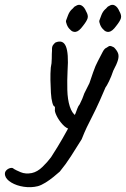

<svg xmlns="http://www.w3.org/2000/svg" viewBox="-75 -564 518 790"><path d="M81 202Q53 209 23 204.5Q-7 200 -28.5 187Q-50 174 -54 158Q-57 146 -50 138Q-43 130 -33 127.5Q-23 125 -18 131Q-10 136 10 144.5Q30 153 56 148Q79 143 100 122.5Q121 102 135 83Q143 71 162 40Q181 9 201.5 -28.5Q222 -66 236 -98Q239 -106 243 -117Q247 -128 253 -135Q259 -147 263.5 -157.5Q268 -168 269 -172Q270 -177 278 -192Q286 -207 293 -222Q298 -237 308 -266Q318 -295 328 -313Q340 -336 347.5 -350.5Q355 -365 364 -368Q373 -375 378 -375Q383 -375 394 -369Q406 -357 410.5 -345.5Q415 -334 410.5 -317.5Q406 -301 391 -273Q383 -249 373.5 -229.5Q364 -210 359 -204Q354 -192 347.5 -177.5Q341 -163 336 -151Q318 -111 305 -86Q292 -61 282 -40Q272 -19 261 9Q238 46 216.5 79.5Q195 113 171 142Q161 151 145 164Q129 177 112 187.5Q95 198 81 202ZM213 -33Q198 -35 182.5 -52Q167 -69 158 -87.5Q149 -106 151 -114Q151 -119 151 -122Q151 -125 151 -125Q145 -125 140.5 -141Q136 -157 134.5 -182Q133 -207 132.5 -234.5Q132 -262 134 -286Q138 -303 138 -323.5Q138 -344 139 -356Q138 -372 143.5 -379Q149 -386 153 -389Q184 -402 196 -373.5Q208 -345 203 -273Q201 -233 202 -194Q203 -155 212 -126.5Q221 -98 238 -87Q245 -83 244 -74Q243 -65 238 -55Q233 -45 226 -38.5Q219 -32 213 -33ZM213 -443Q205 -450 200 -462.5Q195 -475 197 -480Q199 -486 205 -501.5Q211 -517 221 -526Q224 -528 228 -533Q232 -538 236 -539Q249 -548 260.5 -541.5Q272 -535 279 -518Q289 -501 285.5 -489Q282 -477 266 -457Q250 -435 236.5 -433Q223 -431 213 -443ZM350 -443Q342 -450 337 -462.5Q332 -475 334 -480Q336 -486 342 -501.5Q348 -517 358 -526Q361 -528 365 -533Q369 -538 373 -539Q386 -548 397.5 -541.5Q409 -535 416 -518Q426 -501 422.5 -489Q419 -477 403 -457Q387 -435 373.5 -433Q360 -431 350 -443Z"/></svg>

Font: Caveat Medium
Style: Regular
Weight: 500
Designer: Pablo Impallari
Foundry: Pablo Impallari
Version: Version 2.000